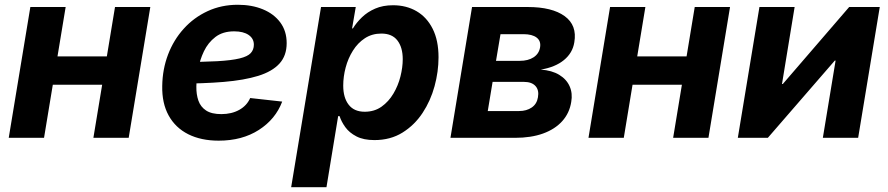

<svg xmlns="http://www.w3.org/2000/svg" viewBox="-20 -570 3674 794"><path d="M462.4 -336.9 442.9 -219.7H157.7L176.8 -336.9ZM251.5 -541 162.1 0H16.1L105.5 -541ZM601.6 -541 512.2 0H366.2L455.6 -541Z M884.3 11.7Q811.5 11.7 758.5 -14.9Q705.6 -41.5 677.5 -92.3Q649.4 -143.1 650.9 -214.8Q651.9 -283.7 675 -344.5Q698.2 -405.3 740 -451.4Q781.7 -497.6 838.6 -523.9Q895.5 -550.3 963.4 -550.3Q1021.5 -550.3 1067.1 -531.5Q1112.8 -512.7 1139.2 -477.1Q1165.5 -441.4 1165.5 -391.6Q1165.5 -339.8 1135.7 -307.1Q1106 -274.4 1047.9 -256.3Q989.7 -238.3 904.8 -231.2Q819.8 -224.1 710 -224.1L725.1 -313.5Q818.8 -313.5 878.4 -316.9Q938 -320.3 970.9 -328.4Q1003.9 -336.4 1016.8 -350.3Q1029.8 -364.3 1029.8 -385.3Q1029.8 -410.6 1008.1 -425.5Q986.3 -440.4 948.2 -440.4Q901.4 -440.4 870.8 -417Q840.3 -393.6 823.2 -357.7Q806.2 -321.8 799.3 -282.7Q792.5 -243.7 792 -211.9Q791.5 -179.7 800.5 -153.8Q809.6 -127.9 832.3 -113Q855 -98.1 895 -98.1Q938 -98.1 969.5 -115.7Q1001 -133.3 1014.6 -164.6L1147 -149.9Q1119.6 -77.1 1050.5 -32.7Q981.4 11.7 884.3 11.7Z M1184.1 204.1 1307.6 -541H1451.2L1436 -452.6H1439.5Q1454.1 -476.6 1476.8 -498.5Q1499.5 -520.5 1531.5 -534.4Q1563.5 -548.3 1605.5 -548.3Q1660.2 -548.3 1702.6 -523.7Q1745.1 -499 1769.3 -450.9Q1793.5 -402.8 1793.5 -333Q1793.5 -273.9 1777.1 -213.6Q1760.7 -153.3 1727.5 -103Q1694.3 -52.7 1644.5 -21.7Q1594.7 9.3 1528.3 9.3Q1483.4 9.3 1454.1 -5.9Q1424.8 -21 1408.2 -43.9Q1391.6 -66.9 1384.3 -89.8H1378.4L1330.1 204.1ZM1488.3 -107.9Q1528.3 -107.9 1557.9 -128.9Q1587.4 -149.9 1606.9 -182.9Q1626.5 -215.8 1636 -253.7Q1645.5 -291.5 1645.5 -325.2Q1645.5 -374 1623.5 -402.6Q1601.6 -431.2 1557.1 -431.2Q1518.6 -431.2 1489 -411.9Q1459.5 -392.6 1439.5 -360.6Q1419.4 -328.6 1409.4 -290.8Q1399.4 -252.9 1399.4 -215.8Q1399.4 -166 1421.9 -137Q1444.3 -107.9 1488.3 -107.9Z M1842.8 0 1932.1 -541H2162.6Q2263.2 -541 2315.2 -503.2Q2367.2 -465.3 2355 -395Q2348.1 -351.1 2312 -321.5Q2275.9 -292 2216.3 -282.2Q2262.7 -278.8 2292.7 -260.5Q2322.8 -242.2 2335.7 -213.1Q2348.6 -184.1 2342.3 -148.4Q2335 -102.1 2304.9 -68.8Q2274.9 -35.6 2225.6 -17.8Q2176.3 0 2109.4 0ZM1997.1 -110.8H2126.5Q2157.7 -110.8 2179 -125.5Q2200.2 -140.1 2204.6 -167.5Q2210 -196.8 2194.6 -214.1Q2179.2 -231.4 2146.5 -231.4H2017.1ZM2031.2 -318.4H2129.4Q2164.1 -318.4 2186.5 -333Q2209 -347.7 2213.4 -374Q2217.8 -400.4 2199.2 -414.6Q2180.7 -428.7 2144.5 -428.7H2049.8Z M2859.9 -336.9 2840.3 -219.7H2555.2L2574.2 -336.9ZM2648.9 -541 2559.6 0H2413.6L2502.9 -541ZM2999 -541 2909.7 0H2763.7L2853 -541Z M3528.8 0H3382.8L3435.5 -319.3H3432.1L3155.3 0H3031.2L3120.6 -541H3266.1L3213.9 -222.7H3217.3L3491.7 -541H3618.2Z"/></svg>

Font: Inter 17pt
Style: Bold Italic
Weight: 700
Italic angle: -9.3988°
Version: Version 4.001;git-66647c0bb